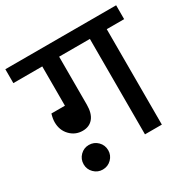

<svg xmlns="http://www.w3.org/2000/svg" viewBox="-179 -800 980 995"><g transform="rotate(-30 311.5 -302.5)"><path d="M0 0ZM643 -571H539V0H438V-571H254V-284Q254 -232 231.5 -204.5Q209 -177 169 -177Q125 -177 94.5 -208.5Q64 -240 64 -288Q64 -309 72 -336H153V-571H-20V-654H643ZM158 -98Q189 -98 210.5 -76.5Q232 -55 232 -24Q232 6 210.5 27.5Q189 49 158 49Q128 49 106.5 27.5Q85 6 85 -24Q85 -55 106.5 -76.5Q128 -98 158 -98Z"/></g></svg>

Font: Martel Sans SemiBold
Style: Regular
Weight: 600
Designer: Dan Reynolds and Mathieu Réguer
Foundry: Dan Reynolds and Mathieu Réguer
Version: Version 1.002; ttfautohint (v1.1) -l 5 -r 5 -G 72 -x 0 -D la